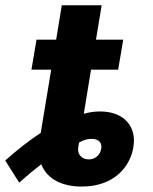

<svg xmlns="http://www.w3.org/2000/svg" viewBox="-29 -696 579 728"><path d="M205.3 -676.1 183.9 -545.5H109.4L90.2 -431.8H165.1L125.4 -192.1C83.5 -164.8 38.7 -130 -9.2 -87.4L43.7 -3.6C73.9 -30.5 101.9 -53.6 127.5 -73.2C150.6 -13.1 212.7 11.4 280.5 11.4C407.7 11.4 465.2 -67.8 476.6 -137.4C490.1 -215.2 442.5 -273.4 350.1 -273.4C329.9 -273.4 310 -270.6 288.7 -264.6L316.1 -431.8H419L438.2 -545.5H334.9L356.5 -676.1ZM267.8 -137.8 270.6 -155.5C291.9 -167.3 305 -169.4 318.2 -169.4C347.3 -169.4 358.3 -153.1 354.8 -132.5C350.9 -106.9 330.6 -91.6 307.5 -91.6C280.5 -91.6 262.8 -111.9 267.8 -137.8Z"/></svg>

Font: Margiela Sans
Style: Bold Italic
Weight: 700
Italic angle: -9.39999°
Designer: Stefan Endress, Andreas Faust
Version: Version 1.100;FEAKit 1.0